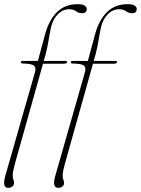

<svg xmlns="http://www.w3.org/2000/svg" viewBox="-29 -730 677 922"><path d="M71 -431Q71 -437.5 80.5 -437.5H153L187 -563.5Q206 -634 244.8 -672Q283.5 -710 344 -710Q367 -710 377.2 -703.2Q387.5 -696.5 387.5 -687Q387.5 -666.5 365.5 -666.5Q349 -666.5 336.5 -676Q324 -685.5 302.5 -685.5Q271.5 -685.5 247.8 -660.5Q224 -635.5 216 -599Q209.5 -569.5 204 -535Q198.5 -500.5 191 -473L181 -437.5H287Q293 -437.5 293 -432.5Q293 -424 277 -424H177.5L41.5 60.5Q37 77 34.5 89.8Q32 102.5 32 112.5Q32 125 35.2 132.8Q38.5 140.5 38.5 149.5Q38.5 159.5 30.2 165.8Q22 172 10.5 172Q-19.5 172 -4 116L139.5 -385.5Q144.5 -404.5 134.8 -414.2Q125 -424 80.5 -425Q71 -425 71 -431ZM311 -431Q311 -437.5 320.5 -437.5H393L427 -563.5Q446 -634 484.8 -672Q523.5 -710 584 -710Q607 -710 617.2 -703.2Q627.5 -696.5 627.5 -687Q627.5 -666.5 605.5 -666.5Q589 -666.5 576.5 -676Q564 -685.5 542.5 -685.5Q511.5 -685.5 487.8 -660.5Q464 -635.5 456 -599Q449.5 -569.5 444 -535Q438.5 -500.5 431 -473L421 -437.5H527Q533 -437.5 533 -432.5Q533 -424 517 -424H417.5L281.5 60.5Q277 77 274.5 89.8Q272 102.5 272 112.5Q272 125 275.2 132.8Q278.5 140.5 278.5 149.5Q278.5 159.5 270.2 165.8Q262 172 250.5 172Q220.5 172 236 116L379.5 -385.5Q384.5 -404.5 374.8 -414.2Q365 -424 320.5 -425Q311 -425 311 -431Z"/></svg>

Font: Fraunces 72pt Thin
Style: Italic
Weight: 100
Italic angle: -16°
Version: Version 1.000;[b76b70a41]